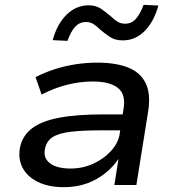

<svg xmlns="http://www.w3.org/2000/svg" viewBox="-20 -765 721 794"><path d="M244 9Q180 9 136 -13Q92 -35 73 -72Q54 -109 63 -156Q73 -204 112 -234Q151 -264 224 -278Q297 -292 410 -292H506L496 -226H400Q321 -226 271.5 -220Q222 -214 197 -197.5Q172 -181 166 -149Q158 -112 186.5 -90Q215 -68 272 -68Q321 -68 364.5 -87.5Q408 -107 438.5 -140Q469 -173 475 -212L491 -316Q501 -375 467.5 -401.5Q434 -428 363 -428Q313 -428 259.5 -415Q206 -402 152 -374L127 -446Q166 -466 208.5 -479.5Q251 -493 295 -499.5Q339 -506 382 -506Q457 -506 508 -486.5Q559 -467 581.5 -423Q604 -379 593 -306L544 0H453L470 -108Q449 -76 415.5 -49Q382 -22 339.5 -6.5Q297 9 244 9ZM259 -596 198 -599Q216 -666 255.5 -704.5Q295 -743 346 -743Q378 -743 399 -728Q420 -713 439 -697Q451 -685 465 -676Q479 -667 497 -667Q524 -667 541.5 -686.5Q559 -706 574 -745L635 -742Q616 -674 577.5 -636Q539 -598 488 -598Q455 -598 434 -612.5Q413 -627 395 -642Q382 -655 368 -664.5Q354 -674 336 -674Q309 -674 291 -654.5Q273 -635 259 -596Z"/></svg>

Font: Nunito Sans 7pt SemiExpanded Medium
Style: Italic
Weight: 500
Width: 6
Italic angle: -9°
Designer: Vernon Adams
Foundry: Vernon Adams
Version: Version 3.101;gftools[0.9.27]